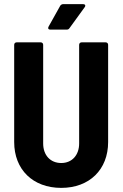

<svg xmlns="http://www.w3.org/2000/svg" viewBox="-20 -906 599 934"><path d="M224 -762H304C310 -762 314 -763 318 -769L392 -871C398 -879 394 -886 384 -886H288C282 -886 276 -883 273 -878L216 -776C212 -768 215 -762 224 -762ZM278 8C415 8 506 -81 506 -215V-688C506 -695 501 -700 494 -700H377C370 -700 365 -695 365 -688V-208C365 -151 330 -113 278 -113C225 -113 190 -151 190 -208V-688C190 -695 185 -700 178 -700H61C54 -700 49 -695 49 -688V-215C49 -81 140 8 278 8Z"/></svg>

Font: Barlow Semi Condensed
Style: Bold
Weight: 700
Width: 4
Designer: Jeremy Tribby
Foundry: Tribby Type
Version: Version 1.422;hotconv 1.0.109;makeotfexe 2.5.65596